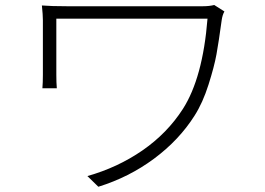

<svg xmlns="http://www.w3.org/2000/svg" viewBox="-20 -710 1040 754"><path d="M821.3 -690.4 861.3 -665Q853.5 -651.4 850.6 -630.9Q838.9 -544.9 830.1 -496.6Q821.3 -448.2 798.8 -377.4Q776.4 -306.6 744.1 -255.9Q683.6 -160.2 585 -86.9Q486.3 -13.7 366.2 23.4L323.2 -18.6Q441.4 -51.8 539.1 -119.1Q636.7 -186.5 698.2 -282.2Q776.4 -404.3 794.9 -636.7H201.2V-416Q201.2 -384.8 203.1 -363.3H146.5Q148.4 -384.8 148.4 -416V-630.9Q148.4 -651.4 144.5 -688.5Q181.6 -685.5 242.2 -685.5H777.3Q801.8 -685.5 821.3 -690.4Z"/></svg>

Font: GenEi Gothic M Light
Style: Regular
Weight: 300
Designer: o_tamon (Modified); [Source Han Sans]
Ryoko NISHIZUKA  (kana & ideographs); Paul D. Hunt (Latin, Greek & Cyrillic); Wenl
Version: Version 1.1a;Original Version 1.004